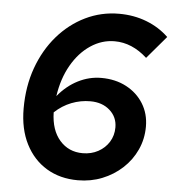

<svg xmlns="http://www.w3.org/2000/svg" viewBox="-52 -759 741 818"><g transform="rotate(5 318.5 -350.0)"><path d="M310.8 11Q234.6 11 176.9 -23.6Q119.3 -58.3 86.8 -122.3Q54.3 -186.3 54.3 -274.2Q54.3 -368.4 82.8 -447.7Q111.4 -527.1 162.4 -586.3Q213.5 -645.4 280.8 -678.2Q348.2 -711 425 -711Q488.1 -711 542.7 -689.9Q597.2 -668.8 637.2 -630.2L555.2 -533.8Q490.9 -592.6 416.1 -592.6Q361.1 -592.6 313.1 -560.4Q265.1 -528.3 232.4 -471Q199.6 -413.6 188.6 -338.2Q226 -383.7 273.7 -407.9Q321.4 -432.1 373 -432.1Q433.5 -432.1 480.2 -407.4Q526.9 -382.7 553.5 -339.8Q580.1 -296.8 580.1 -241.9Q580.1 -188.9 559 -142.8Q537.8 -96.6 500.5 -62.2Q463.3 -27.8 414.7 -8.4Q366.2 11 310.8 11ZM321.3 -105.6Q357.9 -105.6 387.2 -121.5Q416.6 -137.4 433.8 -165Q450.9 -192.7 450.9 -227.1Q450.9 -271.5 418.4 -300.2Q386 -328.9 334.9 -328.9Q293.5 -328.9 254.5 -313.7Q215.4 -298.4 183.3 -268.2Q185.1 -192.3 223.1 -149Q261.1 -105.6 321.3 -105.6Z"/></g></svg>

Font: Red Hat Display VF
Style: Italic
Weight: 300
Italic angle: -12°
Designer: Pentagram, MCKL
Foundry: Pentagram, MCKL
Version: Version 1.010